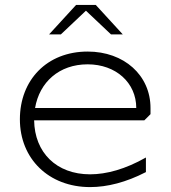

<svg xmlns="http://www.w3.org/2000/svg" viewBox="-20 -756 698 782"><path d="M180 -616H228L330 -712.4L432 -616H480L370 -736H290ZM122.8 -316C140.7 -421.5 221 -494 337 -494C451.8 -494 535 -419.2 535 -316ZM61 -270C61 -109.9 178.1 6 347 6C416.8 6 493.7 -13.5 574.3 -55.1V-114.5C490.7 -67 413.3 -46 347 -46C209.6 -46 120.8 -135 119 -266H568L593 -291V-316C593 -449.4 485.5 -546 337 -546C171.1 -546 61 -430.1 61 -270Z"/></svg>

Font: Resamitz
Style: Regular
Weight: 500
Designer: gluk
Foundry: gluk
Version: Version 0.047